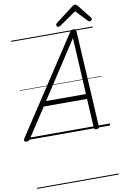

<svg xmlns="http://www.w3.org/2000/svg" viewBox="-215 -1342 1221 1929"><g transform="rotate(-10 395.5 -378.0)"><path d="M-22 14Q-38 14 -43.5 5Q-49 -4 -40 -20L600 -994Q608 -1006 615.5 -1010.5Q623 -1015 637 -1015Q650 -1015 656.5 -1009.5Q663 -1004 664 -988L719 -14Q720 0 713.5 7Q707 14 692 14Q678 14 673 8.5Q668 3 667 -10L650 -303H209L16 -9Q6 5 -1 9.5Q-8 14 -22 14ZM241 -353H648L617 -930ZM495 -1066Q486 -1066 480 -1073Q474 -1080 474 -1087Q474 -1093 476 -1096.5Q478 -1100 482 -1104L664 -1243Q673 -1250 680 -1253Q687 -1256 695 -1256Q702 -1256 707.5 -1252.5Q713 -1249 719 -1242L831 -1102Q834 -1098 835.5 -1093.5Q837 -1089 837 -1086Q837 -1077 828.5 -1071.5Q820 -1066 813 -1066Q807 -1066 802.5 -1068.5Q798 -1071 794 -1076L685 -1191L517 -1075Q510 -1070 505 -1068Q500 -1066 495 -1066ZM0 490H833V500H0ZM0 -20H833V0H0ZM0 -505H833V-500H0ZM0 -1010H833V-1000H0Z"/></g></svg>

Font: Playwrite US Trad Guides
Style: Regular
Weight: 400
Designer: Veronika Burian, José Scaglione
Foundry: TypeTogether
Version: Version 1.003